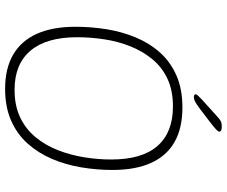

<svg xmlns="http://www.w3.org/2000/svg" viewBox="-90 -814 910 771"><g transform="rotate(90 365.5 -429.0)"><path d="M337 6Q256 6 200.5 -26Q145 -58 116.5 -121Q88 -184 88 -277Q88 -340 98 -402Q108 -464 131 -519Q154 -574 191.5 -616Q229 -658 283.5 -682Q338 -706 412 -706Q495 -706 550.5 -674.5Q606 -643 634.5 -580.5Q663 -518 663 -425Q663 -362 652.5 -299.5Q642 -237 618.5 -182Q595 -127 557 -84.5Q519 -42 464.5 -18Q410 6 337 6ZM341 -32Q405 -32 452 -54.5Q499 -77 531.5 -116.5Q564 -156 583.5 -206Q603 -256 612 -311Q621 -366 621 -420Q621 -544 566.5 -606Q512 -668 408 -668Q344 -668 297 -646Q250 -624 218 -585Q186 -546 166.5 -497Q147 -448 138.5 -393Q130 -338 130 -283Q130 -160 184 -96Q238 -32 341 -32ZM370 -752Q366 -752 362.5 -753.5Q359 -755 359 -759Q359 -763 364.5 -768.5Q370 -774 380 -784L443 -841Q458 -855 466 -859.5Q474 -864 489 -864Q500 -864 504.5 -861.5Q509 -859 509 -854Q509 -850 501 -842Q493 -834 467 -814L413 -773Q398 -762 388.5 -757Q379 -752 370 -752Z"/></g></svg>

Font: Asap Thin
Style: Italic
Weight: 250
Italic angle: -6°
Designer: Pablo Cosgaya
Foundry: Omnibus-Type
Version: Version 3.001